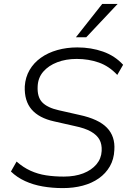

<svg xmlns="http://www.w3.org/2000/svg" viewBox="-20 -956 667 984"><path d="M302 8Q248 8 199 -0.5Q150 -9 108.5 -28Q67 -47 36 -77L65 -128Q99 -98 136.5 -81Q174 -64 216 -57.5Q258 -51 307 -51Q364 -51 406.5 -67.5Q449 -84 474 -113.5Q499 -143 501 -182Q503 -216 490 -240Q477 -264 446.5 -281.5Q416 -299 363 -310L257 -334Q180 -351 142 -395Q104 -439 107 -514Q110 -560 131.5 -597Q153 -634 189.5 -660Q226 -686 274 -699.5Q322 -713 376 -713Q447 -713 508 -691.5Q569 -670 611 -624L581 -572Q539 -617 486.5 -635.5Q434 -654 373 -654Q318 -654 273.5 -637Q229 -620 202 -589Q175 -558 173 -514Q170 -459 196.5 -431.5Q223 -404 281 -391L387 -367Q485 -346 528 -301.5Q571 -257 566 -187Q564 -140 543 -103.5Q522 -67 486.5 -42Q451 -17 404 -4.5Q357 8 302 8ZM369 -765 504 -936H583L422 -765Z"/></svg>

Font: Nunito Sans 10pt Light
Style: Italic
Weight: 300
Italic angle: -9°
Designer: Vernon Adams
Foundry: Vernon Adams
Version: Version 3.101;gftools[0.9.27]